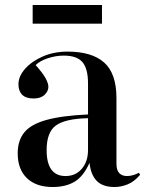

<svg xmlns="http://www.w3.org/2000/svg" viewBox="-20 -736 582 770"><path d="M191 14Q125 14 88 -21.5Q51 -57 51 -121Q51 -172 77 -204.5Q103 -237 164.5 -254.5Q226 -272 333 -277V-401Q333 -461 310.5 -487Q288 -513 236 -513Q204 -513 172 -502.5Q140 -492 123 -475Q153 -441 163.5 -421Q174 -401 174 -388Q174 -370 158.5 -355.5Q143 -341 115 -341Q84 -341 69 -356Q54 -371 54 -398Q54 -430 80.5 -460Q107 -490 151.5 -509.5Q196 -529 251 -529Q349 -529 398 -485Q447 -441 447 -343V-80Q447 -53 458.5 -41.5Q470 -30 489 -30Q512 -30 537 -43L542 -35Q518 -7 491.5 3.5Q465 14 439 14Q392 14 368 -10.5Q344 -35 339 -83Q315 -29 279.5 -7.5Q244 14 191 14ZM243 -30Q283 -30 308 -59Q333 -88 333 -135V-262Q242 -260 204.5 -233Q167 -206 167 -134Q167 -30 243 -30ZM111 -641V-716H389V-641Z"/></svg>

Font: Literata 72pt Medium
Style: Regular
Weight: 500
Designer: Latin by Veronika Burian and Jose Scaglione. Greek by Irene Vlachou. Cyrillic by Vera Evstafieva.
Foundry: TypeTogether
Version: Version 3.002